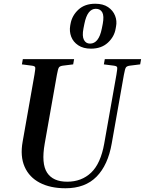

<svg xmlns="http://www.w3.org/2000/svg" viewBox="-20 -996 774 1026"><path d="M535 -652 540 -680H734L729 -652L673 -645Q659 -643 653.5 -636.5Q648 -630 642 -596L577 -229Q557 -114 496 -52Q435 10 330 10Q249 10 192.5 -19.5Q136 -49 111.5 -105Q87 -161 101 -239L164 -596Q170 -630 168 -636.5Q166 -643 151 -645L97 -652L102 -680H376L371 -652L315 -645Q301 -643 295.5 -636.5Q290 -630 284 -596L219 -229Q200 -122 231.5 -73.5Q263 -25 339 -25Q416 -25 467 -73.5Q518 -122 537 -229L602 -596Q608 -630 606 -636.5Q604 -643 589 -645ZM489 -976Q531 -976 557.5 -958Q584 -940 595 -912Q606 -884 600 -854L598 -843Q591 -800 556.5 -768Q522 -736 466 -736Q425 -736 398 -754Q371 -772 360.5 -800Q350 -828 355 -858L357 -869Q365 -913 399 -944.5Q433 -976 489 -976ZM461 -763Q508 -763 524 -843L529 -868Q537 -911 526.5 -930Q516 -949 492 -949Q447 -949 431 -869L426 -844Q418 -803 428.5 -783Q439 -763 461 -763Z"/></svg>

Font: Inria Serif
Style: Bold Italic
Weight: 700
Italic angle: -10°
Designer: Black Foundry Team
Foundry: Black Foundry
Version: Version 1.000; ttfautohint (v1.8.3)